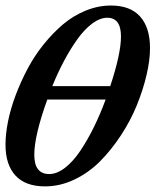

<svg xmlns="http://www.w3.org/2000/svg" viewBox="-55 -663 587 691"><path d="M106.9 7.8Q36.6 7.8 0.7 -31.2Q-35.2 -70.3 -35.2 -142.1Q-35.2 -181.2 -25.9 -227.1Q-16.6 -272.9 1.5 -320.8Q19.5 -368.7 44.2 -415.3Q68.8 -461.9 101.8 -502.9Q134.8 -543.9 171.6 -575.2Q208.5 -606.4 253.4 -624.8Q298.3 -643.1 344.2 -643.1Q414.1 -643.1 449.5 -603.3Q484.9 -563.5 484.9 -489.7Q484.9 -446.3 472.4 -393.1Q460 -339.8 437.5 -284.4Q415 -229 380.6 -176.5Q346.2 -124 305.7 -83Q265.1 -42 213.4 -17.1Q161.6 7.8 106.9 7.8ZM331.1 -599.1Q305.2 -599.1 277.3 -578.6Q249.5 -558.1 224.1 -522.7Q198.7 -487.3 176 -444.8Q153.3 -402.3 133.3 -353H341.8Q380.4 -470.2 380.4 -531.7Q380.4 -599.1 331.1 -599.1ZM122.1 -36.6Q149.9 -36.6 179.2 -59.3Q208.5 -82 234.6 -121.1Q260.7 -160.2 283.2 -206.1Q305.7 -252 325.2 -304.7H115.2Q68.4 -174.8 68.4 -106Q68.4 -36.6 122.1 -36.6Z"/></svg>

Font: Elstob 6pt SemiBold
Style: Italic
Weight: 600
Italic angle: -20°
Designer: Peter S. Baker
Version: Version 1.015